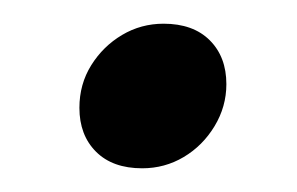

<svg xmlns="http://www.w3.org/2000/svg" viewBox="-20 -392 251 162"><path d="M47 -301Q47 -321 57 -337Q67 -353 83 -362.5Q99 -372 118 -372Q143 -372 157 -358Q171 -344 171 -321Q171 -302 161 -285.5Q151 -269 135 -259.5Q119 -250 100 -250Q75 -250 61 -264Q47 -278 47 -301Z"/></svg>

Font: Radio Canada
Style: Italic
Weight: 400
Italic angle: -12°
Designer: Charles Daoud, Etienne Aubert Bonn, Alexandre Saumier Demers, Jacques Le Bailly
Foundry: Radio-Canada
Version: Version 2.104;gftools[0.9.28.dev5+ged2979d]